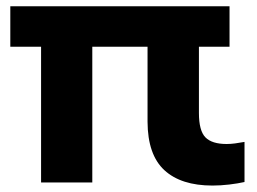

<svg xmlns="http://www.w3.org/2000/svg" viewBox="-20 -566 798 596"><path d="M107.5 0.5V-421H12V-546.5H692.5V-421H597.5V-215.5Q597.5 -160 617.8 -139.5Q638 -119 683.5 -119Q696 -119 709.5 -120.8Q723 -122.5 739 -125.5V-1Q719 3.5 691.8 6.8Q664.5 10 639.5 10Q542 10 490.2 -37.8Q438.5 -85.5 438 -188V-421H266.5V0.5Z"/></svg>

Font: Encode Sans Semi Expanded
Style: Bold
Weight: 700
Width: 6
Designer: Multiple Designers
Foundry: Impallari Type
Version: Version 3.000; ttfautohint (v1.8.3) -l 8 -r 50 -G 200 -x 14 